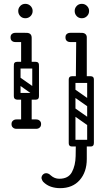

<svg xmlns="http://www.w3.org/2000/svg" viewBox="-20 -671 554 1000"><path d="M60 -452Q48 -452 41 -459Q35 -465 35 -476Q35 -488 41 -493Q48 -500 60 -500H111Q122 -500 128 -498.5Q134 -497 135 -495Q143 -487 143 -476Q142 -465 136 -459Q133 -456 127.5 -454Q122 -452 111 -452ZM52 -170Q52 -187 69 -187H166Q183 -187 183 -170Q183 -152 167 -152H69Q62 -152 57 -156.5Q52 -161 52 -170ZM117 -3Q90 -3 90 -29V-158Q90 -184 117 -184Q145 -184 145 -158V-29Q145 -3 117 -3ZM117 -314Q90 -314 90 -340V-474Q90 -500 117 -500Q145 -500 145 -474V-340Q145 -314 117 -314ZM52 -332Q52 -349 69 -349H166Q183 -349 183 -332Q183 -314 167 -314H69Q62 -314 57 -318.5Q52 -323 52 -332ZM57 -267Q67 -280 80 -271L174 -205Q188 -196 177 -180Q167 -167 154 -176L60 -242Q55 -246 53.5 -253Q52 -260 57 -267ZM165 -153Q148 -153 148 -170V-326Q148 -343 165 -343Q183 -343 183 -327V-171Q183 -153 165 -153ZM69 -153Q52 -153 52 -170V-326Q52 -343 69 -343Q87 -343 87 -327V-171Q87 -153 69 -153ZM40 -25Q40 -36 47 -42Q54 -49 66 -49H115Q127 -49 134 -43Q141 -36 141 -25Q141 -13 134 -6Q127 0 115 0H66Q54 0 47 -7Q40 -13 40 -25ZM194 -25Q194 -13 187 -7Q180 0 168 0H119Q108 0 100 -6Q93 -13 93 -25Q93 -36 100 -43Q108 -49 119 -49H168Q180 -49 187 -42Q194 -36 194 -25ZM112 -576Q96 -576 85.5 -587Q75 -598 75 -614Q75 -629 85.5 -640Q96 -651 112 -651Q128 -651 139 -640Q150 -629 150 -614Q150 -598 139 -587Q128 -576 112 -576ZM406 -576Q390 -576 379.5 -587Q369 -598 369 -614Q369 -629 379.5 -640Q390 -651 406 -651Q422 -651 433 -640Q444 -629 444 -614Q444 -598 433 -587Q422 -576 406 -576ZM375 -252 377 -477Q377 -487 384.5 -493.5Q392 -500 404 -500Q418 -500 425 -493.5Q432 -487 432 -477V-252ZM431 -476Q429 -463 422 -459Q418 -452 397 -452H346Q334 -452 327 -459Q321 -465 321 -476Q321 -488 327 -493Q334 -500 346 -500H397Q408 -500 414 -498.5Q420 -497 421 -495Q425 -491 428 -486Q431 -481 431 -476ZM432 77V157Q432 225 395 267Q358 309 293 309Q268 309 245.5 301.5Q223 294 205 276Q201 271 199 266Q197 261 196 257Q196 244 206 236Q212 231 220 231Q233 231 245 243Q264 260 289 260Q336 260 354.5 225.5Q373 191 374 142L375 77ZM338 -257Q338 -274 355 -274H452Q469 -274 469 -257Q469 -239 453 -239H355Q348 -239 343 -243.5Q338 -248 338 -257ZM338 74Q338 57 355 57H452Q469 57 469 74Q469 92 453 92H355Q348 92 343 87.5Q338 83 338 74ZM344 -106Q354 -119 367 -110L461 -44Q475 -35 464 -19Q454 -6 441 -15L347 -81Q342 -85 340.5 -92Q339 -99 344 -106ZM344 -204Q354 -217 367 -208L461 -142Q475 -133 464 -117Q454 -104 441 -113L347 -179Q342 -183 340.5 -190Q339 -197 344 -204ZM451 92Q434 92 434 75V-257Q434 -274 451 -274Q469 -274 469 -258V74Q469 92 451 92ZM355 92Q338 92 338 75V-257Q338 -274 355 -274Q373 -274 373 -258V74Q373 92 355 92Z"/></svg>

Font: Agu Display
Style: Regular
Weight: 400
Designer: Oluwaseun Badejo
Version: Version 1.103